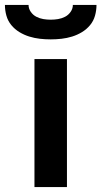

<svg xmlns="http://www.w3.org/2000/svg" viewBox="-56 -760 412 780"><path d="M84 0V-520H216V0ZM150 -600Q128 -600 106 -602.5Q84 -605 63 -611.5Q42 -618 23 -629.5Q4 -641 -10 -658Q-24 -675 -30 -696.5Q-36 -718 -36 -740H60Q60 -725 69 -712Q78 -699 91.5 -692Q105 -685 120 -682.5Q135 -680 150 -680Q165 -680 180 -682.5Q195 -685 208.5 -692Q222 -699 231 -712Q240 -725 240 -740H336Q336 -718 330 -696.5Q324 -675 310 -658Q296 -641 277 -629.5Q258 -618 237 -611.5Q216 -605 194 -602.5Q172 -600 150 -600Z"/></svg>

Font: Iosevka Aile Extrabold
Style: Regular
Weight: 800
Designer: Belleve Invis
Foundry: Belleve Invis
Version: Version 27.3.5; ttfautohint (v1.8.4)